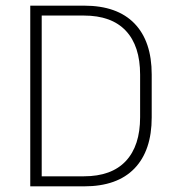

<svg xmlns="http://www.w3.org/2000/svg" viewBox="-20 -659 616 679"><path d="M277.5 0H112.5V-35.5H276.5Q374.5 -35.5 425 -89.5Q475.5 -143.5 475.5 -244.5V-395Q475.5 -496.5 425 -550.2Q374.5 -604 276.5 -604H111.5V-639H277.5Q394.5 -639 455.5 -576Q516.5 -513 516.5 -395.5V-244Q516.5 -126.5 455.5 -63.2Q394.5 0 277.5 0ZM127.5 0H87V-639H127.5Z"/></svg>

Font: Anek Kannada ExtraLight
Style: Regular
Weight: 250
Version: Version 1.003